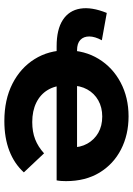

<svg xmlns="http://www.w3.org/2000/svg" viewBox="111 -697 593 855"><g transform="rotate(90 407.5 -269.5)"><path d="M518.9 7.6Q423.8 7.6 353.2 -28.2Q282.6 -64 243.4 -126.7Q204.1 -189.4 204.1 -269.2Q204.1 -349.8 242.3 -412.3Q280.4 -474.7 347.3 -510.1Q414.2 -545.5 498.1 -545.5Q579.9 -545.5 645.3 -512Q710.7 -478.5 748.7 -416.1Q786.6 -353.7 786.6 -266.8Q786.6 -257.8 785.9 -246.3Q785.2 -234.8 783.2 -225.2H334.1V-316.1H699.2L636.6 -288.9Q637.2 -330.6 619.7 -361.8Q602.1 -393.1 571.4 -410.7Q540.6 -428.3 498.9 -428.3Q458.3 -428.3 427 -410.7Q395.7 -393.1 378.2 -361.5Q360.7 -330 360.7 -287.1V-262.8Q360.7 -218.7 380.7 -185.6Q400.7 -152.4 437.4 -134.5Q474.1 -116.6 523.5 -116.6Q567 -116.6 600.3 -129.6Q633.6 -142.6 662.8 -169.2L747.6 -79.2Q709.1 -36.8 651.6 -14.6Q594.1 7.6 518.9 7.6ZM185.9 -225.2Q111.1 -225.2 68.9 -252.7Q26.6 -280.2 18.4 -330.5Q10.2 -380.7 37.6 -448.5L159.4 -426.5Q142.6 -395.9 142.4 -370.8Q142.2 -345.7 157.6 -330.9Q173 -316.1 204.2 -316.1H280.5V-225.2Z"/></g></svg>

Font: Montserrat Thin
Style: Regular
Weight: 100
Designer: Julieta Ulanovsky
Foundry: Julieta Ulanovsky
Version: Version 9.000